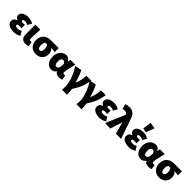

<svg xmlns="http://www.w3.org/2000/svg" viewBox="461 -2703 4780 4780"><g transform="rotate(45 2851.0 -313.0)"><path d="M274 12C335 12 394 2 460 -44L394 -152C358 -126 316 -118 290 -118C230 -118 200 -134 200 -162C200 -190 222 -198 274 -198C297 -198 325 -196 348 -194V-314C325 -312 296 -310 274 -310C244 -310 222 -318 222 -344C222 -366 242 -382 286 -382C320 -382 358 -372 390 -352L452 -462C402 -494 336 -512 276 -512C160 -512 56 -468 56 -366C56 -328 80 -282 136 -266V-262C74 -246 34 -206 34 -134C34 -38 145 12 274 12Z M688 12C736 12 762 4 786 -6L766 -132C756 -128 742 -126 734 -126C704 -126 690 -136 690 -170C690 -240 698 -390 702 -500H528V-176C528 -64 562 12 688 12Z M1052 12C1190 12 1285 -76 1285 -216C1285 -285 1260 -342 1214 -368V-372C1265 -370 1296 -366 1350 -360V-500H1060C932 -500 810 -416 810 -244C810 -78 918 12 1052 12ZM1054 -126C1010 -126 986 -168 986 -244C986 -330 1010 -362 1054 -362C1098 -362 1122 -305 1122 -234C1122 -164 1098 -126 1054 -126Z M1598 12C1654 12 1698 -12 1730 -64H1734C1758 -6 1800 12 1874 12C1918 12 1950 4 1970 -6L1950 -132C1938 -128 1927 -126 1918 -126C1890 -126 1870 -136 1870 -170C1870 -240 1910 -390 1936 -500H1766L1752 -424H1748C1714 -486 1670 -512 1616 -512C1500 -512 1394 -414 1394 -250C1394 -88 1474 12 1598 12ZM1640 -128C1598 -128 1570 -162 1570 -252C1570 -340 1608 -372 1644 -372C1682 -372 1702 -342 1720 -302L1714 -218C1711 -168 1676 -128 1640 -128Z M2140 176H2318C2318 120 2316 48 2304 -16C2436 -218 2466 -330 2496 -500H2326C2320 -386 2304 -288 2258 -193H2254C2216 -330 2170 -452 2132 -512L1956 -476C2066 -318 2148 -78 2148 34C2148 108 2146 136 2140 176Z M2652 176H2830C2830 120 2828 48 2816 -16C2948 -218 2978 -330 3008 -500H2838C2832 -386 2816 -288 2770 -193H2766C2728 -330 2682 -452 2644 -512L2468 -476C2578 -318 2660 -78 2660 34C2660 108 2658 136 2652 176Z M3290 12C3351 12 3410 2 3476 -44L3410 -152C3374 -126 3332 -118 3306 -118C3246 -118 3216 -134 3216 -162C3216 -190 3238 -198 3290 -198C3313 -198 3341 -196 3364 -194V-314C3341 -312 3312 -310 3290 -310C3260 -310 3238 -318 3238 -344C3238 -366 3258 -382 3302 -382C3336 -382 3374 -372 3406 -352L3468 -462C3418 -494 3352 -512 3292 -512C3176 -512 3072 -468 3072 -366C3072 -328 3096 -282 3152 -266V-262C3090 -246 3050 -206 3050 -134C3050 -38 3161 12 3290 12Z M3674 12 3776 -308H3780L3862 0H4048L3874 -500C3832 -648 3762 -708 3640 -708C3574 -708 3546 -700 3510 -686L3546 -548C3570 -558 3588 -564 3620 -564C3656 -564 3694 -546 3700 -510L3702 -498L3488 0Z M4324 12C4385 12 4444 2 4510 -44L4444 -152C4408 -126 4366 -118 4340 -118C4280 -118 4250 -134 4250 -162C4250 -190 4272 -198 4324 -198C4347 -198 4375 -196 4398 -194V-314C4375 -312 4346 -310 4324 -310C4294 -310 4272 -318 4272 -344C4272 -366 4292 -382 4336 -382C4370 -382 4408 -372 4440 -352L4502 -462C4452 -494 4386 -512 4326 -512C4210 -512 4106 -468 4106 -366C4106 -328 4130 -282 4186 -266V-262C4124 -246 4084 -206 4084 -134C4084 -38 4195 12 4324 12ZM4368 -554 4450 -774 4284 -802 4254 -574Z M4746 12C4802 12 4846 -12 4878 -64H4882C4906 -6 4948 12 5022 12C5066 12 5098 4 5118 -6L5098 -132C5086 -128 5075 -126 5066 -126C5038 -126 5018 -136 5018 -170C5018 -240 5058 -390 5084 -500H4914L4900 -424H4896C4862 -486 4818 -512 4764 -512C4648 -512 4542 -414 4542 -250C4542 -88 4622 12 4746 12ZM4788 -128C4746 -128 4718 -162 4718 -252C4718 -340 4756 -372 4792 -372C4830 -372 4850 -342 4868 -302L4862 -218C4859 -168 4824 -128 4788 -128Z M5392 12C5530 12 5625 -76 5625 -216C5625 -285 5600 -342 5554 -368V-372C5605 -370 5636 -366 5690 -360V-500H5400C5272 -500 5150 -416 5150 -244C5150 -78 5258 12 5392 12ZM5394 -126C5350 -126 5326 -168 5326 -244C5326 -330 5350 -362 5394 -362C5438 -362 5462 -305 5462 -234C5462 -164 5438 -126 5394 -126Z"/></g></svg>

Font: Source Sans Pro Black
Style: Regular
Weight: 900
Designer: Paul D. Hunt
Foundry: Adobe Systems Incorporated
Version: Version 3.006;hotconv 1.0.111;makeotfexe 2.5.65597